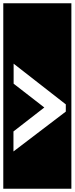

<svg xmlns="http://www.w3.org/2000/svg" viewBox="-30 -937 455 1170"><path d="M-10 -917H405V213H-10ZM371 -257V-301L53 -549V-427L240 -282L52 -136V-14Z"/></svg>

Font: Zilla Slab Highlight
Style: Bold
Weight: 700
Designer: Typotheque Type Foundry
Foundry: Typotheque type foundry
Version: Version 1.1; 2017; ttfautohint (v1.6)